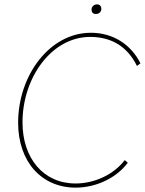

<svg xmlns="http://www.w3.org/2000/svg" viewBox="-20 -852 663 879"><path d="M326 7C420 7 513 -37 565 -107L551 -119C501 -53 413 -12 326 -12C179 -12 83 -127 83 -292C83 -495 215 -683 393 -683C491 -683 564 -638 607 -550L623 -562C580 -648 498 -702 396 -702C208 -702 63 -508 63 -290C63 -111 171 7 326 7ZM419 -788C435 -788 444 -799 444 -812C444 -823 437 -832 424 -832C410 -832 399 -821 399 -808C399 -797 405 -788 419 -788Z"/></svg>

Font: Fixel Text 20240404 Thin
Style: Italic
Weight: 100
Width: 4
Italic angle: -10°
Designer: AlfaBravo + MacPaw
Foundry: Kyrylo Tkachov, Marchela Mozhyna, Serhii Makarenko, Maria Weinstein, Zakhar Kryvoshyya
Version: Version 1.211;Glyphs 3.2 (3225)